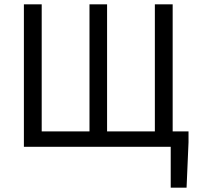

<svg xmlns="http://www.w3.org/2000/svg" viewBox="-20 -676 914 884"><path d="M766 188V0H90V-656H172V-71H392V-656H473V-71H693V-656H775V-71H848V-21L839 188Z"/></svg>

Font: Toshiba Sans
Style: Regular
Weight: 400
Designer: Paul D. Hunt
Foundry: Toshiba Corporation
Version: Version 2.020;PS 2.0;hotconv 1.0.86;makeotf.lib2.5.63406